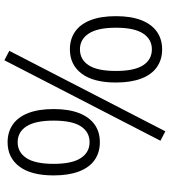

<svg xmlns="http://www.w3.org/2000/svg" viewBox="32 -800 792 897"><g transform="rotate(-90 428.5 -352.0)"><path d="M263 24 219 1 595 -728 639 -705ZM212 -282Q164 -282 129 -306.5Q94 -331 75.5 -379.5Q57 -428 57 -498Q57 -603 98.5 -658Q140 -713 212 -713Q260 -713 295 -688.5Q330 -664 348.5 -616Q367 -568 367 -498Q367 -428 348.5 -380Q330 -332 295.5 -307Q261 -282 212 -282ZM212 -330Q260 -330 286.5 -371Q313 -412 313 -498Q313 -583 286.5 -624.5Q260 -666 212 -666Q165 -666 138 -625Q111 -584 111 -498Q111 -412 138 -371Q165 -330 212 -330ZM646 9Q598 9 563 -15.5Q528 -40 509.5 -88.5Q491 -137 491 -207Q491 -312 532.5 -367Q574 -422 646 -422Q694 -422 729 -397.5Q764 -373 782.5 -325Q801 -277 801 -207Q801 -137 782.5 -89Q764 -41 729 -16Q694 9 646 9ZM646 -39Q693 -39 720 -80Q747 -121 747 -207Q747 -292 720 -333.5Q693 -375 646 -375Q598 -375 571.5 -334Q545 -293 545 -207Q545 -121 571.5 -80Q598 -39 646 -39Z"/></g></svg>

Font: Nunito Sans 10pt SemiCondensed Light
Style: Regular
Weight: 300
Width: 4
Designer: Vernon Adams
Foundry: Vernon Adams
Version: Version 3.101;gftools[0.9.27]